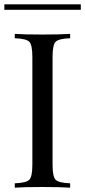

<svg xmlns="http://www.w3.org/2000/svg" viewBox="-26 -864 392 884"><path d="M216 -602V-106Q216 -51 230 -36.5Q244 -22 297 -20V0Q250 -3 170 -3Q84 -3 42 0V-20Q95 -22 109 -36.5Q123 -51 123 -106V-602Q123 -657 109 -671.5Q95 -686 42 -688V-708Q82 -705 170 -705Q250 -705 297 -708V-688Q244 -686 230 -671.5Q216 -657 216 -602ZM346 -819H-6V-844H346Z"/></svg>

Font: Playfair Display
Style: Regular
Weight: 400
Designer: Claus Eggers S?rensen
Foundry: Claus Eggers S?rensen
Version: Version 1.003